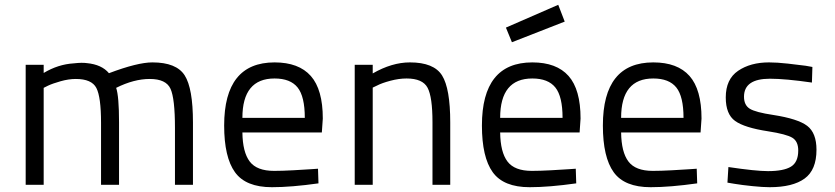

<svg xmlns="http://www.w3.org/2000/svg" viewBox="-20 -770 3478 800"><path d="M162 0H87V-500H162V-466Q222 -502 287 -506Q322 -510 342 -507Q404 -501 434 -465Q553 -510 615 -510Q715 -510 749.5 -456Q784 -402 784 -260V0H709V-237Q709 -359 690.5 -400Q672 -441 604 -441Q538 -441 464 -404Q476 -369 476 -260V0H401V-258Q401 -366 381.5 -403.5Q362 -441 296 -441Q266 -441 232.5 -431.5Q199 -422 180 -413L162 -404Z M1122 -58Q1155 -58 1201 -60.5Q1247 -63 1276 -65L1305 -67L1307 -6Q1194 10 1113 10Q1004 10 959 -52.5Q914 -115 914 -247Q914 -510 1124 -510Q1225 -510 1275 -453.5Q1325 -397 1325 -276L1321 -218H990Q991 -136 1020.5 -97Q1050 -58 1122 -58ZM990 -279H1250Q1250 -368 1220 -405.5Q1190 -443 1124 -443Q990 -443 990 -279Z M1533 0H1458V-500H1533V-464Q1613 -510 1688 -510Q1788 -510 1822 -455.5Q1856 -401 1856 -260V0H1782V-261Q1782 -366 1761.5 -404.5Q1741 -443 1674 -443Q1642 -443 1606.5 -433.5Q1571 -424 1552 -414L1533 -405Z M2196 -58Q2229 -58 2275 -60.5Q2321 -63 2350 -65L2379 -67L2381 -6Q2268 10 2187 10Q2078 10 2033 -52.5Q1988 -115 1988 -247Q1988 -510 2198 -510Q2299 -510 2349 -453.5Q2399 -397 2399 -276L2395 -218H2064Q2065 -136 2094.5 -97Q2124 -58 2196 -58ZM2064 -279H2324Q2324 -368 2294 -405.5Q2264 -443 2198 -443Q2064 -443 2064 -279ZM2088 -655 2306 -750 2333 -680 2113 -594Z M2700 -58Q2733 -58 2779 -60.5Q2825 -63 2854 -65L2883 -67L2885 -6Q2772 10 2691 10Q2582 10 2537 -52.5Q2492 -115 2492 -247Q2492 -510 2702 -510Q2803 -510 2853 -453.5Q2903 -397 2903 -276L2899 -218H2568Q2569 -136 2598.5 -97Q2628 -58 2700 -58ZM2568 -279H2828Q2828 -368 2798 -405.5Q2768 -443 2702 -443Q2568 -443 2568 -279Z M3365 -491 3363 -426Q3252 -442 3188 -442Q3080 -442 3080 -367Q3080 -332 3104 -317Q3128 -302 3202 -291Q3305 -275 3343.5 -245.5Q3382 -216 3382 -146Q3382 -62 3332.5 -26Q3283 10 3187 10Q3159 10 3115 5.5Q3071 1 3041 -4L3011 -9L3015 -74Q3129 -57 3180 -57Q3245 -57 3275.5 -75.5Q3306 -94 3306 -143Q3306 -181 3281.5 -196Q3257 -211 3180 -223Q3082 -238 3043 -266Q3004 -294 3004 -364Q3004 -440 3055.5 -475Q3107 -510 3184 -510Q3217 -510 3262.5 -505Q3308 -500 3337 -496Z"/></svg>

Font: TypoPRO Titillium Text
Style: 400 wt
Weight: 400
Designer: Accademia di Belle Arti di Urbino and others
Foundry: Accademia di Belle Arti di Urbino and others.
Version: Version 25.000